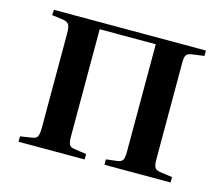

<svg xmlns="http://www.w3.org/2000/svg" viewBox="-79 -617 840 721"><g transform="rotate(15 340.5 -256.5)"><path d="M47 0V-21L92 -28Q108 -30 113 -39.5Q118 -49 118 -76V-440Q118 -465 112.5 -474Q107 -483 91 -486L46 -492L47 -513H638V-492L594 -486Q576 -484 570 -476.5Q564 -469 564 -446V-70Q564 -46 570 -37.5Q576 -29 595 -27L638 -21V0H381V-21L422 -26Q440 -28 445 -37Q450 -46 450 -70V-487H232V-72Q232 -49 236.5 -39.5Q241 -30 257 -28L304 -21V0Z"/></g></svg>

Font: Literata 60pt Medium
Style: Regular
Weight: 500
Designer: Latin by Veronika Burian and Jose Scaglione. Greek by Irene Vlachou. Cyrillic by Vera Evstafieva.
Foundry: TypeTogether
Version: Version 3.103;gftools[0.9.29]